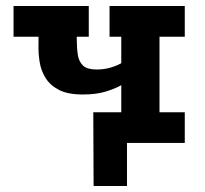

<svg xmlns="http://www.w3.org/2000/svg" viewBox="-20 -475 682 638"><path d="M291 143 290 -102H501V0H402V143ZM383 -192Q362 -180 330.5 -170.5Q299 -161 255 -161Q205 -161 175.5 -176.5Q146 -192 131 -216.5Q116 -241 111.5 -270.5Q107 -300 108 -328V-353H25V-455H275V-353H235V-350Q235 -317 238.5 -293.5Q242 -270 256 -257Q270 -244 301 -244Q325 -244 346 -250Q367 -256 383 -265V-353H344V-455H594V-353H510V-102H594V0H300V-102H383Z"/></svg>

Font: Podkova ExtraBold
Style: Regular
Weight: 800
Designer: Ilya Yudin
Foundry: Cyreal (www.cyreal.org)
Version: Version 2.103